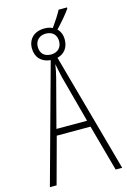

<svg xmlns="http://www.w3.org/2000/svg" viewBox="-140 -1013 710 1077"><g transform="rotate(-15 215.0 -474.5)"><path d="M239 -690C280 -700 305 -732 305 -779C305 -805 296 -827 280 -843C314 -879 345 -915 364 -943V-949H315C300 -920 282 -894 257 -858C243 -865 228 -868 210 -868C151 -868 114 -832 114 -778C114 -726 146 -692 199 -687L10 0H49L122 -269H318L392 0H430ZM148 -778C148 -813 173 -838 210 -838C250 -838 272 -813 272 -778C272 -740 247 -717 210 -717C170 -717 148 -740 148 -778ZM130 -306 202 -580C209 -606 214 -632 218 -659C223 -630 230 -603 235 -578L308 -306Z"/></g></svg>

Font: Kathrein 37 Thin Condensed
Style: Regular
Weight: 250
Width: 3
Designer: Lazydogs Typefoundry, based on Open Sans by Ascender Corporation
Foundry: Lazydogs Typefoundry
Version: Version 1.003;PS 001.003;hotconv 1.0.88;makeotf.lib2.5.64775